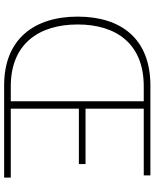

<svg xmlns="http://www.w3.org/2000/svg" viewBox="73 -840 766 953"><g transform="rotate(90 456.5 -363.0)"><path d="M861 0V-33H519V-371H794V-404H519V-693H850V-726H404C173 -726 62 -582 62 -365C62 -149 174 0 403 0ZM408 -33C196 -33 101 -174 101 -365C101 -556 196 -693 408 -693H482V-33Z"/></g></svg>

Font: SSpoqa Han Sans Neo Thin
Style: Regular
Weight: 100
Designer: [Spoqa Han Sans Neo] Dong-huui Kim  Younghwa Kang  Yujin Lee  [Noto Sans] Ryoko NISHIZUKA  (kana & ideographs); Paul D. 
Foundry: Spoqa (http://www.spoqa-han-sans.com)
Version: Version 1.000